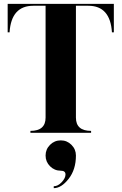

<svg xmlns="http://www.w3.org/2000/svg" viewBox="-20 -684 626 989"><path d="M371.1 117.2Q371.1 189.5 333.5 237.3Q295.9 285.2 256.8 285.2V275.4Q278.3 275.4 297.9 254.4Q317.4 233.4 317.4 214.8Q317.4 195.3 293 195.3Q260.7 195.3 237.8 172.4Q214.8 149.4 214.8 117.2Q214.8 85 237.8 62Q260.7 39.1 293 39.1Q325.2 39.1 348.1 62Q371.1 85 371.1 117.2ZM151.4 -654.3Q38.1 -654.3 29.3 -517.6H19.5V-664.1H566.4V-517.6H556.6Q547.9 -654.3 435.1 -654.3H371.1V-78.1Q371.1 -9.8 449.2 -9.8V0H136.7V-9.8Q214.8 -9.8 214.8 -78.1V-654.3Z"/></svg>

Font: spinwerad
Style: Bold
Weight: 700
Width: 7
Version: Version 0.3